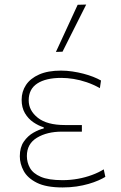

<svg xmlns="http://www.w3.org/2000/svg" viewBox="-20 -814 532 843"><path d="M255 9Q183 9 142 -11.5Q101 -32 84 -63.5Q67 -95 67 -128Q67 -167 84.5 -192.2Q102 -217.5 126.8 -231.5Q151.5 -245.5 172 -250V-255Q149 -262 126.5 -277.2Q104 -292.5 89.5 -317Q75 -341.5 75 -376Q75 -412 94.2 -441Q113.5 -470 152 -487Q190.5 -504 248 -504Q273 -504 298 -500.2Q323 -496.5 346 -490.5Q369 -484.5 388.8 -476.8Q408.5 -469 423.5 -460.5L418.5 -427Q390 -443 360.5 -453Q331 -463 302.8 -467.5Q274.5 -472 249 -472Q181.5 -472 143.8 -447.5Q106 -423 106 -373.5Q106 -328.5 146.2 -296.8Q186.5 -265 265 -265Q286 -265 304 -265Q322 -265 339.5 -265V-236Q318.5 -236 298 -236Q277.5 -236 251.5 -236Q186.5 -236 142.2 -209.2Q98 -182.5 98 -129Q98 -101 111.5 -76.8Q125 -52.5 159 -37.8Q193 -23 254.5 -23Q289 -23 322 -29Q355 -35 384 -45.8Q413 -56.5 435.5 -70.5L442.5 -37.5Q430.5 -30 411.8 -21.8Q393 -13.5 368.8 -6.5Q344.5 0.5 315.8 4.8Q287 9 255 9ZM225.5 -586Q249.5 -638 273.5 -690Q297.5 -742 321 -793L358.5 -794Q341 -759.5 323.8 -725Q306.5 -690.5 289.2 -656.2Q272 -622 254.5 -587Z"/></svg>

Font: Commissioner Thin
Style: Regular
Weight: 100
Designer: Kostas Bartsokas
Foundry: Kostas Bartsokas
Version: Version 1.001;gftools[0.9.23]